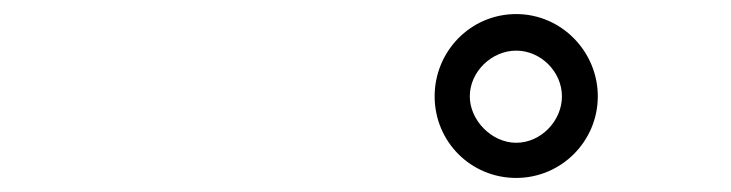

<svg xmlns="http://www.w3.org/2000/svg" viewBox="-20 -773 1040 273"><path d="M598 -636C598 -572 649 -520 714 -520C778 -520 830 -572 830 -636C830 -700 778 -753 714 -753C649 -753 598 -700 598 -636ZM648 -636C648 -671 679 -701 714 -701C749 -701 779 -671 779 -636C779 -601 749 -570 714 -570C679 -570 648 -602 648 -636Z"/></svg>

Font: Noto Sans Japanese Medium
Style: Regular
Weight: 500
Designer: Ryoko NISHIZUKA (kana & ideographs); Paul D. Hunt (Latin, Greek & Cyrillic); Wenlong ZHANG (bopomofo); Sandoll Communica
Foundry: Adobe Systems Incorporated
Version: Version 1.000;PS 1;hotconv 1.0.78;makeotf.lib2.5.61930